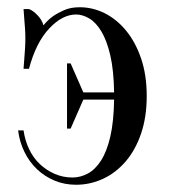

<svg xmlns="http://www.w3.org/2000/svg" viewBox="-20 -495 470 530"><path d="M190 -455Q152 -455 115.5 -416Q79 -377 60 -305H45Q46 -318 47 -332Q48 -344 49 -359.5Q50 -375 50 -390Q50 -403 49 -417Q48 -431 47 -443Q46 -457 45 -470H60Q71 -466 83.5 -453Q96 -440 100 -425Q111 -439 126 -450Q139 -459 157 -467Q175 -475 200 -475Q236 -475 269 -458.5Q302 -442 328 -410.5Q354 -379 369.5 -333.5Q385 -288 385 -230Q385 -172 369.5 -126.5Q354 -81 327 -49.5Q300 -18 264.5 -1.5Q229 15 190 15Q158 15 130.5 3.5Q103 -8 82 -28Q61 -48 47.5 -75.5Q34 -103 30 -135H45Q49 -107 60.5 -83Q72 -59 90 -42Q108 -25 131 -15Q154 -5 180 -5Q202 -5 222.5 -16Q243 -27 259 -52Q275 -77 284.5 -118Q294 -159 295 -220H210L175 -140H165V-320H175L210 -240H295Q294 -301 284.5 -342Q275 -383 260 -408Q245 -433 226.5 -444Q208 -455 190 -455Z"/></svg>

Font: Oranienbaum
Style: Regular
Weight: 400
Designer: Oleg Pospelov and Jovanny Lemonad
Foundry: Oleg Pospelov and jovanny Lemonad
Version: Version 1.001; ttfautohint (v0.91) -l 8 -r 50 -G 200 -x 0 -w